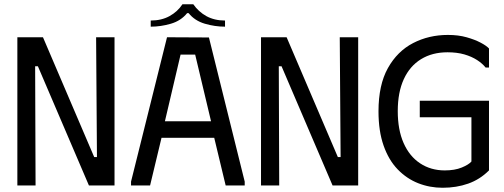

<svg xmlns="http://www.w3.org/2000/svg" viewBox="-20 -876 2379 907"><path d="M434 -700H521V0H400L159 -563H146L148 0H62V-700H183L425 -134H438Z M599 0V-18L769 -700L967 -699L1136 -18V0H1046L992 -225H743L689 0ZM759 -303H977L902 -618H833ZM842 -856H893Q918 -820 955.5 -799.5Q993 -779 1043 -779V-750Q995 -750 947.5 -764Q900 -778 871 -814H864Q835 -778 787.5 -764Q740 -750 692 -750V-779Q743 -779 781 -800Q819 -821 842 -856Z M1585 -700H1672V0H1551L1310 -563H1297L1299 0H1213V-700H1334L1576 -134H1589Z M1768 -350Q1768 -475 1812.5 -554.5Q1857 -634 1931.5 -672.5Q2006 -711 2096 -711Q2145 -711 2184 -700Q2223 -689 2250.5 -674.5Q2278 -660 2290 -647V-557H2274Q2259 -576 2233.5 -592.5Q2208 -609 2173.5 -619Q2139 -629 2094 -629Q2022 -629 1969 -596.5Q1916 -564 1887.5 -502Q1859 -440 1859 -351Q1859 -263 1886.5 -200.5Q1914 -138 1964.5 -104.5Q2015 -71 2081 -71Q2128 -71 2161 -84.5Q2194 -98 2207 -113V-322H1963V-400H2290V-71Q2247 -28 2191.5 -8.5Q2136 11 2071 11Q2010 11 1955.5 -10.5Q1901 -32 1858.5 -76Q1816 -120 1792 -188.5Q1768 -257 1768 -350Z"/></svg>

Font: Phudu
Style: Regular
Weight: 400
Version: Version 1.005;gftools[0.9.23]